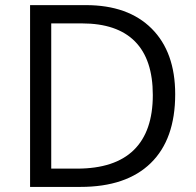

<svg xmlns="http://www.w3.org/2000/svg" viewBox="-20 -734 769 754"><path d="M668 -363.8Q668 -187 572 -93.5Q476.1 0 295.9 0H98.1V-713.9H316.9Q483.4 -713.9 575.7 -621.6Q668 -529.3 668 -363.8ZM580.1 -360.8Q580.1 -500.5 510 -571.3Q439.9 -642.1 301.8 -642.1H181.2V-71.8H282.2Q430.7 -71.8 505.4 -144.8Q580.1 -217.8 580.1 -360.8Z"/></svg>

Font: f06252833
Style: Regular
Weight: 400
Foundry: Ascender Corporation
Version: Version 1.10